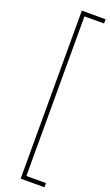

<svg xmlns="http://www.w3.org/2000/svg" viewBox="-183 -846 593 1031"><g transform="rotate(20 113.5 -330.0)"><path d="M226.6 -786.1H114.7V126H226.6V149.9H90.8V-810.1H226.6Z"/></g></svg>

Font: Vazirmatn UI Thin
Style: Regular
Weight: 100
Designer: Saber Rastikerdar
Foundry: Saber Rastikerdar
Version: Version 33.003